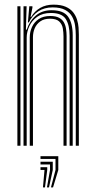

<svg xmlns="http://www.w3.org/2000/svg" viewBox="-20 -627 411 826"><path d="M306 0V-475.5Q306 -495.2 303.1 -516.2Q300.2 -537.2 290.5 -555.1Q280.8 -573 260.6 -584.1Q240.5 -595.2 206.2 -595.2Q170.8 -595.2 145.1 -578.5Q119.5 -561.8 104 -530.5H100L106 -600H119.5V-594L111.5 -554.2H114Q129 -579.2 153.2 -593.1Q177.5 -607 209.8 -607Q241.8 -607 262.2 -598.1Q282.8 -589.2 294.4 -574.5Q306 -559.8 311.4 -542.5Q316.8 -525.2 318 -508.2Q319.2 -491.2 319.2 -477.8V0ZM54.8 0V-600H68V0ZM108 0V-466Q108 -489.5 117.5 -510.6Q127 -531.8 146.6 -545Q166.2 -558.2 196.2 -558.2Q220 -558.2 234.1 -550.6Q248.2 -543 255.1 -530.4Q262 -517.8 264.2 -502.2Q266.5 -486.8 266.5 -471.2V0H253.2V-470.5Q253.2 -487.8 250.1 -505.4Q247 -523 234.5 -534.8Q222 -546.5 194.5 -546.5Q169.8 -546.5 153.6 -535.2Q137.5 -524 129.6 -505.9Q121.8 -487.8 121.8 -466.8V0ZM81.2 0V-600H94.5L91.5 -499.5H95Q107.2 -537.2 134.6 -560.4Q162 -583.5 203 -583Q253.5 -582.8 273.1 -555Q292.8 -527.2 292.8 -474.8V0H279.5V-473.2Q279.5 -519.5 262.8 -545.4Q246 -571.2 199 -571.2Q163.5 -571.2 140.4 -554.9Q117.2 -538.5 106 -514Q94.8 -489.5 94.8 -464.8V0ZM199.2 179.2 218.8 104.2V56.8H154.2V45H230.8V104.2L208.2 179.2ZM164.8 179.2 171.5 104.2H154.2V92.2H183.2V104.2L173.5 179.2ZM182 179.2 195.2 104.2V80.5H154.2V68.8H207V104.2L190.8 179.2Z"/></svg>

Font: Big Shoulders Inline Display Thin
Style: Regular
Weight: 400
Version: Version 2.002